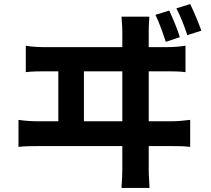

<svg xmlns="http://www.w3.org/2000/svg" viewBox="-20 -868 1040 945"><path d="M813 -816 745 -795C765 -754 782 -705 796 -662L865 -685C854 -723 831 -777 813 -816ZM916 -848 848 -827C869 -787 888 -738 902 -695L971 -717C958 -755 935 -809 916 -848ZM715 -786H578C582 -741 582 -722 582 -708V-636H206C175 -636 139 -637 107 -643V-513C140 -517 175 -517 206 -517H267V-271H170C139 -271 103 -273 71 -278V-145C105 -149 140 -149 170 -149H582V-36C582 -26 582 2 578 57H716C712 0 712 -30 712 -38V-149H823C846 -149 888 -149 916 -145V-278C890 -275 858 -271 823 -271H712V-517H800C822 -517 864 -517 893 -513V-643C867 -639 835 -636 800 -636H712V-708C712 -721 712 -745 715 -786ZM393 -271V-517H582V-271Z"/></svg>

Font: Noto Sans HK
Style: Bold
Weight: 700
Designer: Ryoko NISHIZUKA 西塚涼子 (kana, bopomofo & ideographs); Paul D. Hunt (Latin, Greek & Cyrillic); Sandoll Communications 산돌커뮤니
Foundry: Adobe
Version: Version 2.002;hotconv 1.0.116;makeotfexe 2.5.65601